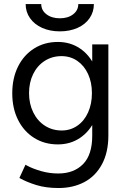

<svg xmlns="http://www.w3.org/2000/svg" viewBox="-20 -720 627 952"><path d="M78.7 163.8 76.2 162.3 106.3 96.8 115.7 102Q143.2 116.7 183.9 128.4Q224.7 140.2 268.8 140.2Q346 140.2 391.7 93.9Q437.3 47.7 437.3 -47V-500H517.3V-48.3Q517.3 35.7 485.4 94.7Q453.5 153.7 397.8 183Q342 212.3 270.3 212.3Q207.7 212.3 160 197.5Q112.3 182.7 78.7 163.8ZM40.8 -257.3Q40.8 -332.5 69.5 -390.1Q98.2 -447.7 149.5 -479.8Q200.8 -512 266.8 -512Q328.8 -512 376.5 -479.8Q424.2 -447.5 450.7 -389.8Q477.2 -332 477.2 -256.7Q477.2 -182.3 450.7 -125.2Q424.2 -68 376.5 -36Q328.8 -4 266.8 -4Q200.8 -4 149.5 -36.1Q98.2 -68.2 69.5 -125.5Q40.8 -182.8 40.8 -257.3ZM435.8 -258.5Q435.8 -311.2 416.7 -352.9Q397.5 -394.7 363.2 -418.2Q329 -441.7 285 -441.7Q238.5 -441.7 201.8 -418.2Q165 -394.7 144.5 -352.9Q124 -311.2 124 -258.5Q124 -205.2 144.9 -162.7Q165.8 -120.2 202.7 -96.6Q239.5 -73 286 -73Q329.2 -73 363.4 -96.6Q397.7 -120.2 416.8 -162.6Q435.8 -205 435.8 -258.5ZM107.2 -700H184.5Q184.5 -668.8 210.5 -649.1Q236.5 -629.3 276.8 -629.3Q317.2 -629.3 342.7 -649.1Q368.2 -668.8 368.2 -700H445.5Q445.5 -660.7 424.1 -629.7Q402.7 -598.7 364.2 -581.6Q325.7 -564.5 276.8 -564.5Q227.9 -564.5 189.4 -581.6Q150.9 -598.6 129 -629.7Q107.2 -660.7 107.2 -700Z"/></svg>

Font: Oak Sans Light
Style: Regular
Weight: 400
Designer: Erik Kennedy, Walven
Foundry: Erik Kennedy, Walven
Version: Version 1.100;Glyphs 3.1.2 (3151)